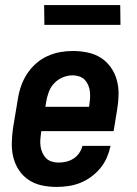

<svg xmlns="http://www.w3.org/2000/svg" viewBox="-20 -729 540 757"><path d="M203 8Q173 8 145 2Q117 -4 94 -19Q71 -34 55.5 -57Q40 -80 33 -107Q26 -134 26.5 -163.5Q27 -193 31 -222L51 -342Q55 -367 64 -392Q73 -417 87.5 -439Q102 -461 122.5 -479Q143 -497 167.5 -508Q192 -519 217 -523.5Q242 -528 267 -528Q297 -528 325.5 -522Q354 -516 377 -501.5Q400 -487 416.5 -464Q433 -441 440.5 -413.5Q448 -386 447.5 -356.5Q447 -327 442 -298L428 -212H143L142 -207Q140 -193 139 -179Q138 -165 140 -151.5Q142 -138 147.5 -126Q153 -114 162 -105Q171 -96 184 -92Q197 -88 211 -88Q226 -88 241 -91.5Q256 -95 269.5 -103.5Q283 -112 292.5 -126Q302 -140 305 -154H416Q411 -131 401.5 -108.5Q392 -86 376 -66.5Q360 -47 339.5 -32Q319 -17 296.5 -8Q274 1 250 4.5Q226 8 203 8ZM159 -308H331L332 -313Q334 -327 335 -340.5Q336 -354 334.5 -367.5Q333 -381 328 -393Q323 -405 314.5 -414Q306 -423 293 -427.5Q280 -432 267 -432Q247 -432 227.5 -424Q208 -416 193.5 -400.5Q179 -385 172 -365.5Q165 -346 162 -327ZM455 -631H155L154 -709H454Z"/></svg>

Font: Iosevka Term Curly Oblique
Style: Bold
Weight: 700
Italic angle: -9°
Designer: Belleve Invis
Foundry: Belleve Invis
Version: Version 32.3.0